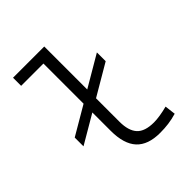

<svg xmlns="http://www.w3.org/2000/svg" viewBox="-205 -859 996 996"><g transform="rotate(-45 293.0 -361.0)"><path d="M62.5 -222.2V-286.6L219.2 -378.4V-672.9H55.7V-732.4H284.7V-417L456.1 -517.6V-453.1L284.7 -352.5V-180.7Q284.7 -114.7 313.5 -83Q342.3 -51.3 409.2 -51.3Q448.7 -51.3 509.3 -66.9L516.6 -7.3Q484.9 2 455.6 5.9Q426.3 9.8 393.1 9.8Q304.7 9.8 262 -36.6Q219.2 -83 219.2 -179.2V-314Z"/></g></svg>

Font: Cascadia Code NF Light
Style: Regular
Weight: 300
Monospace: yes
Designer: Aaron Bell
Foundry: Saja Typeworks
Version: Version 2404.023; ttfautohint (v1.8.4)